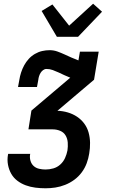

<svg xmlns="http://www.w3.org/2000/svg" viewBox="-20 -798 640 1033"><path d="M225 215Q197 215 170 211.5Q143 208 118.5 199Q94 190 73.5 174.5Q53 159 40.5 137Q28 115 23 88.5Q18 62 23 34L24 30H143L142 32Q139 50 144 67Q149 84 161 95Q173 106 190 110Q207 114 225 114Q246 114 267 108Q288 102 304.5 87Q321 72 330 52Q339 32 343 11Q346 -10 344.5 -31Q343 -52 333 -69Q323 -86 304 -94Q285 -102 264 -102H133L149 -203L358 -380Q342 -386 326.5 -393.5Q311 -401 295.5 -408Q280 -415 264 -421Q248 -427 230 -427Q220 -427 211.5 -420.5Q203 -414 198 -405.5Q193 -397 190 -387.5Q187 -378 186 -368L179 -330H77L84 -368Q87 -388 93.5 -408Q100 -428 110 -446.5Q120 -465 134.5 -481Q149 -497 168 -508Q187 -519 207 -523.5Q227 -528 247 -528Q269 -528 288.5 -521Q308 -514 326.5 -505.5Q345 -497 364 -488.5Q383 -480 402 -473L410 -520H511L486 -369L289 -202Q318 -201 345 -193Q372 -185 394.5 -170Q417 -155 433 -133.5Q449 -112 456.5 -85.5Q464 -59 464.5 -30Q465 -1 460 28Q456 54 446.5 80Q437 106 420 129Q403 152 380 169Q357 186 330.5 196.5Q304 207 277.5 211Q251 215 225 215ZM286 -600 204 -739 262 -774 352 -660 481 -778 529 -735 400 -600Z"/></svg>

Font: Iosevka Etoile
Style: Bold Italic
Weight: 700
Italic angle: -9°
Designer: Belleve Invis
Foundry: Belleve Invis
Version: Version 28.1.0; ttfautohint (v1.8.4)